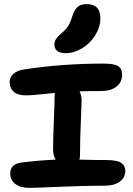

<svg xmlns="http://www.w3.org/2000/svg" viewBox="-20 -955 649 936"><path d="M299.8 -695.8Q272.9 -695.8 259 -707Q245.1 -718.3 245.1 -737.8Q245.1 -752.9 253.2 -764.9Q261.2 -776.9 279.8 -793Q302.7 -812 313.5 -830.1Q324.2 -848.1 334 -879.9Q344.7 -911.1 360.6 -923.1Q376.5 -935.1 401.9 -935.1Q469.2 -935.1 469.2 -866.2Q469.2 -823.2 444.3 -783.2Q419.4 -743.2 380.1 -719.5Q340.8 -695.8 299.8 -695.8ZM122.1 -39.1Q78.6 -39.1 54.2 -58.6Q29.8 -78.1 29.8 -108.9Q29.8 -153.8 81.1 -162.1Q166.5 -173.3 251 -176.8Q238.8 -197.3 238.8 -227.1Q238.8 -277.3 242.4 -364.7Q246.1 -452.1 246.1 -482.9Q246.1 -486.3 246.6 -492.7Q247.1 -499 247.1 -502Q227.5 -500 194.1 -496.6Q160.6 -493.2 141.8 -491.7Q123 -490.2 105 -490.2Q65.4 -490.2 46.1 -508.3Q26.9 -526.4 26.9 -555.2Q26.9 -578.6 45.7 -595.2Q64.5 -611.8 96.2 -616.2Q280.8 -645 485.8 -645Q536.1 -645 555.7 -632.8Q575.2 -620.6 575.2 -590.8Q575.2 -553.7 547.4 -532.5Q519.5 -511.2 474.1 -511.2Q414.1 -511.2 368.2 -509.8Q377.9 -487.8 377.9 -465.8Q377.9 -449.2 374 -359.9Q370.1 -270.5 370.1 -203.1Q370.1 -187 367.2 -176.8Q445.3 -174.8 497.1 -174.8Q550.8 -174.8 570.8 -161.1Q590.8 -147.5 590.8 -121.1Q590.8 -89.4 564.2 -69.6Q537.6 -49.8 490.2 -49.8Q394.5 -49.8 271.5 -44.4Q148.4 -39.1 122.1 -39.1Z"/></svg>

Font: Shantell Sans Irregular
Style: Regular
Weight: 600
Designer: Stephen Nixon, Anya Danilova, Shantell Martin
Foundry: Arrow Type
Version: Version 1.006;[9816181b4]